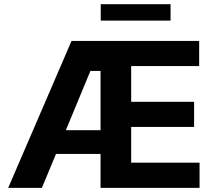

<svg xmlns="http://www.w3.org/2000/svg" viewBox="-20 -904 1034 924"><path d="M324.2 -707H938.5V-585.9H611.3V-414.1H914.1V-293H611.3V-121.1H940.4V0H463.9V-163.1H249.5L181.6 0H19.5ZM463.9 -277.3V-562.5H415L296.9 -277.3ZM800.8 -804.7H464.8V-883.8H800.8Z"/></svg>

Font: Pretendard GOV
Style: Bold
Weight: 700
Designer: Base glyphs from Inter by Rasmus Andersson; Hangeul glyphs from Noto Sans CJK(Source Han Sans) by Jang Soo-young and Kan
Foundry: Kil Hyung-jin
Version: Version 1.309